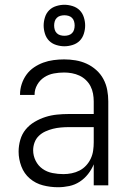

<svg xmlns="http://www.w3.org/2000/svg" viewBox="-20 -777 540 805"><path d="M223 8Q191 8 160 0Q129 -8 105 -28.5Q81 -49 69.5 -79.5Q58 -110 58 -141Q58 -166 65 -190.5Q72 -215 87.5 -234Q103 -253 125 -266Q147 -279 170.5 -286.5Q194 -294 219 -296.5Q244 -299 268 -299H373V-352Q373 -368 370 -384.5Q367 -401 359.5 -415.5Q352 -430 340 -441.5Q328 -453 313 -460Q298 -467 281.5 -470Q265 -473 249 -473Q227 -473 205.5 -469Q184 -465 165.5 -453Q147 -441 136 -421.5Q125 -402 125 -381V-379H64V-381Q64 -403 71 -424.5Q78 -446 91 -464Q104 -482 122.5 -494.5Q141 -507 161.5 -514.5Q182 -522 204.5 -525Q227 -528 249 -528Q273 -528 297 -524Q321 -520 343 -510Q365 -500 383.5 -483.5Q402 -467 413.5 -445.5Q425 -424 429.5 -400Q434 -376 434 -352V0H373V-88Q364 -66 349 -47Q334 -28 314 -15Q294 -2 270.5 3Q247 8 223 8ZM246 -47Q263 -47 280.5 -50.5Q298 -54 313.5 -62Q329 -70 341 -83Q353 -96 360.5 -112Q368 -128 370.5 -145.5Q373 -163 373 -180V-244H268Q252 -244 235 -242.5Q218 -241 202 -237Q186 -233 170.5 -226Q155 -219 143 -207.5Q131 -196 125 -180Q119 -164 119 -147Q119 -124 129.5 -103Q140 -82 158.5 -69Q177 -56 200 -51.5Q223 -47 246 -47ZM250 -583Q233 -583 215.5 -588.5Q198 -594 186 -606Q174 -618 168.5 -635.5Q163 -653 163 -670Q163 -687 168.5 -704.5Q174 -722 186 -734Q198 -746 215.5 -751.5Q233 -757 250 -757Q267 -757 284.5 -751.5Q302 -746 314 -734Q326 -722 331.5 -704.5Q337 -687 337 -670Q337 -653 331.5 -635.5Q326 -618 314 -606Q302 -594 284.5 -588.5Q267 -583 250 -583ZM250 -627Q259 -627 267.5 -629.5Q276 -632 282 -638Q288 -644 290.5 -652.5Q293 -661 293 -670Q293 -679 290.5 -687.5Q288 -696 282 -702Q276 -708 267.5 -710.5Q259 -713 250 -713Q241 -713 232.5 -710.5Q224 -708 218 -702Q212 -696 209.5 -687.5Q207 -679 207 -670Q207 -661 209.5 -652.5Q212 -644 218 -638Q224 -632 232.5 -629.5Q241 -627 250 -627Z"/></svg>

Font: Iosevka Fixed Light
Style: Regular
Weight: 300
Monospace: yes
Designer: Belleve Invis
Foundry: Belleve Invis
Version: Version 32.3.0